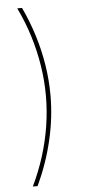

<svg xmlns="http://www.w3.org/2000/svg" viewBox="-61 -805 430 976"><g transform="rotate(-5 154.5 -317.5)"><path d="M65.9 137.2Q101.1 64 124.8 -11.5Q148.4 -86.9 160.4 -163.6Q172.4 -240.2 172.4 -316.9Q172.4 -393.1 160.4 -469.7Q148.4 -546.4 125 -622.3Q101.6 -698.2 65.9 -772H90.3Q124.5 -699.7 147.9 -624Q171.4 -548.3 183.6 -471.2Q195.8 -394 195.8 -316.9Q195.8 -203.1 168.7 -87.6Q141.6 27.8 90.3 137.2Z"/></g></svg>

Font: Inter 16pt Thin
Style: Regular
Weight: 250
Version: Version 4.001;git-66647c0bb